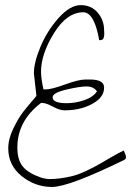

<svg xmlns="http://www.w3.org/2000/svg" viewBox="-20 -741 519 761"><path d="M336.9 -425.8Q392.6 -425.8 392.6 -394Q392.6 -362.3 362.3 -339.8Q311.5 -303.7 235.4 -303.7Q216.8 -303.7 189.5 -318.4Q162.1 -333 147.5 -333H142.6Q48.8 -261.7 48.8 -156.2Q48.8 -107.4 70.3 -81.1Q91.8 -54.7 142.6 -37.1Q162.1 -31.2 178.7 -31.2Q195.3 -31.2 218.8 -34.2Q242.2 -37.1 266.1 -43Q290 -48.8 321.3 -63.5Q352.5 -78.1 373.5 -90.3Q394.5 -102.5 422.9 -119.1Q451.2 -135.7 470.7 -144.5Q479.5 -125 479.5 -117.7Q479.5 -110.4 470.7 -106.4Q252.9 0 186 0Q119.1 0 65.9 -43Q12.7 -85.9 12.7 -153.3Q12.7 -190.4 33.2 -232.4Q53.7 -274.4 71.3 -296.9Q88.9 -319.3 124 -360.4V-364.3L114.3 -450.2Q114.3 -493.2 140.6 -556.2Q167 -619.1 212.4 -669.9Q257.8 -720.7 299.8 -720.7Q341.8 -720.7 367.2 -690.9Q392.6 -661.1 392.6 -621.1Q392.6 -620.1 393.1 -613.3Q393.6 -606.4 393.1 -602.5Q392.6 -598.6 391.6 -593.8Q389.6 -582 377.9 -582H373Q361.3 -651.4 337.9 -678.7Q325.2 -692.4 310.5 -692.4Q245.1 -692.4 193.8 -609.4Q142.6 -526.4 142.6 -457Q142.6 -429.7 152.3 -386.7H161.1Q184.6 -386.7 237.8 -406.2Q291 -425.8 318.4 -425.8Q328.1 -425.8 336.9 -425.8ZM188.5 -355.5Q188.5 -332 244.1 -332Q278.3 -332 313.5 -343.8Q348.6 -355.5 364.3 -378.9Q350.6 -398.4 323.2 -398.4Q295.9 -398.4 242.2 -385.7Q188.5 -373 188.5 -355.5Z"/></svg>

Font: Dawning of a New Day
Style: Regular
Weight: 400
Designer: Kimberly Geswein
Foundry: Kimberly Geswein
Version: Version 1.002 2010